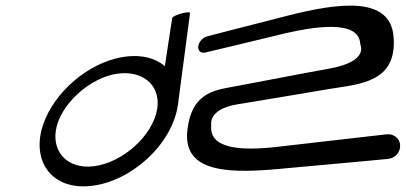

<svg xmlns="http://www.w3.org/2000/svg" viewBox="-20 -637 1435 679"><path d="M824 -334C746 -319 660 -316 643 -180C625 -36 764 -21 960 -39C1184 -59 1352 -75 1352 -75C1377 -77 1397 -99 1395 -124C1394 -148 1371 -165 1347 -162C1347 -162 1111 -135 963 -118C828 -102 719 -112 727 -193C728 -194 712 -250 819 -268C819 -268 943 -288 1149 -323C1251 -340 1384 -345 1372 -505C1362 -650 1185 -630 991 -580C818 -536 711 -508 711 -508C697 -504 683 -489 681 -473C680 -457 690 -448 705 -451C705 -451 865 -489 988 -519C1122 -550 1251 -560 1254 -481C1254 -479 1287 -421 1148 -395C1148 -395 1010 -370 824 -334ZM652 -590C654 -601 590 -583 589 -573C586 -552 566 -426 563 -403C522 -438 460 -448 389 -430C268 -399 156 -290 127 -178C97 -60 167 33 297 21C442 8 589 -126 609 -265ZM180 -188C199 -267 286 -351 377 -373C476 -396 550 -341 536 -252C521 -159 416 -62 311 -49C214 -38 160 -105 180 -188Z"/></svg>

Font: Hi. Perspective
Style: Perspective
Weight: 400
Designer: Mew Too, Robert Jablonski
Foundry: Cannot Into Space Fonts
Version: Version 1.996